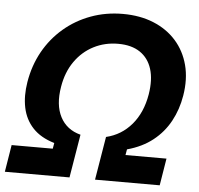

<svg xmlns="http://www.w3.org/2000/svg" viewBox="-52 -791 878 845"><g transform="rotate(5 386.5 -368.5)"><path d="M0 0 19.5 -119.6H201.2L205.6 -145Q144.5 -163.1 110.1 -200Q75.7 -236.8 64.9 -288.6Q54.2 -340.3 64.5 -402.3Q76.7 -476.1 110.8 -537.4Q145 -598.6 197.5 -643.6Q250 -688.5 316.2 -712.9Q382.3 -737.3 457.5 -737.3Q533.2 -737.3 593 -712.9Q652.8 -688.5 692.9 -643.6Q732.9 -598.6 749 -537.4Q765.1 -476.1 752.9 -402.3Q742.7 -340.3 714.6 -288.6Q686.5 -236.8 639.9 -200Q593.3 -163.1 526.9 -145L522.5 -119.6H703.6L684.1 0H398.4L430.2 -191.4Q497.6 -207.5 542.5 -260.3Q587.4 -313 601.1 -394.5Q611.8 -460 597.2 -506.8Q582.5 -553.7 544.9 -579.1Q507.3 -604.5 448.2 -604.5Q389.2 -604.5 339.8 -579.1Q290.5 -553.7 257.6 -506.6Q224.6 -459.5 213.9 -394.5Q200.2 -313.5 227.8 -260.5Q255.4 -207.5 317.4 -191.4L285.6 0Z"/></g></svg>

Font: Inter 18pt
Style: Bold Italic
Weight: 700
Italic angle: -9.3988°
Designer: Rasmus Andersson
Foundry: rsms
Version: Version 4.001;git-66647c0bb